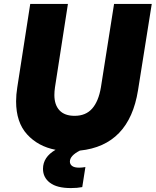

<svg xmlns="http://www.w3.org/2000/svg" viewBox="-20 -760 793 978"><path d="M561 -740H753L683 -300Q638 -19 387 7Q336 33 336 63Q336 77 347.5 85.5Q359 94 383 94Q397 94 415 91L399 193Q374 198 341 198Q270 198 234.5 171Q199 144 199 100Q199 40 263 3Q174 -14 118 -75.5Q62 -137 62 -244Q62 -278 68 -315L134 -740H326L260 -315Q257 -294 257 -276Q257 -226 283 -198Q309 -170 360 -170Q417 -170 449.5 -207Q482 -244 494 -315Z"/></svg>

Font: Be Vietnam Black
Style: Italic
Weight: 900
Italic angle: -9°
Designer: Lam Bao; Tony Le; Vietanh Nguyen
Foundry: Yellow Type Foundry
Version: Version 5.000